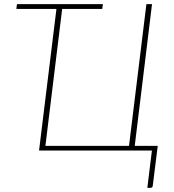

<svg xmlns="http://www.w3.org/2000/svg" viewBox="-20 -723 835 922"><path d="M737.5 -22.5 713.5 169.5Q712 179 702.5 179H687.5L709.5 0H167.5L251 -680H58.5L61.5 -703H474L471 -680H278.5L198 -22.5H599.5L683 -703H710L627 -22.5Z"/></svg>

Font: Lato ExtraLight
Style: Italic
Weight: 275
Italic angle: -7°
Designer: Lukasz Dziedzic with Adam Twardoch and Botio Nikoltchev
Foundry: tyPoland Lukasz Dziedzic
Version: Version 2.015; 2015-08-06; http://www.latofonts.com/